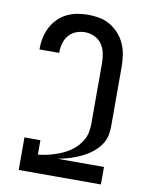

<svg xmlns="http://www.w3.org/2000/svg" viewBox="-84 -804 668 865"><g transform="rotate(10 250.0 -371.5)"><path d="M62 0V-149H135V-83Q154 -85 173 -89Q192 -93 210.5 -99Q229 -105 246.5 -113Q264 -121 280 -132Q296 -143 309 -157Q322 -171 331.5 -188Q341 -205 344.5 -224Q348 -243 348 -262V-539Q348 -561 343.5 -583.5Q339 -606 326.5 -624.5Q314 -643 293 -653Q272 -663 249 -663Q228 -663 208.5 -655.5Q189 -648 175.5 -632.5Q162 -617 156 -596.5Q150 -576 150 -555V-551H60V-558Q60 -583 65.5 -607.5Q71 -632 82.5 -654Q94 -676 112 -694Q130 -712 152.5 -723Q175 -734 199.5 -738.5Q224 -743 249 -743Q275 -743 301.5 -738Q328 -733 350.5 -719.5Q373 -706 391 -686Q409 -666 419.5 -641.5Q430 -617 434 -591Q438 -565 438 -539V-262Q438 -243 434 -224.5Q430 -206 420.5 -189.5Q411 -173 397.5 -159.5Q384 -146 368.5 -135Q353 -124 335.5 -115.5Q318 -107 300.5 -100.5Q283 -94 264.5 -89Q246 -84 227 -80H438V0Z"/></g></svg>

Font: Iosevka Term Curly Medium
Style: Regular
Weight: 500
Designer: Belleve Invis
Foundry: Belleve Invis
Version: Version 32.3.0